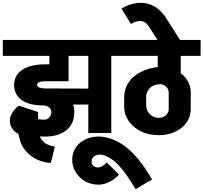

<svg xmlns="http://www.w3.org/2000/svg" viewBox="-55 -943 1442 1361"><path d="M825 -547H734V0H571V-202H464Q472 -176 472 -150Q472 -67 417 -21Q362 25 264 25Q238 25 227 24Q242 56 267 73Q292 90 334 96L306 211Q261 211 212.5 190Q164 169 127.5 127Q91 85 80 26L76 7Q15 -26 15 -89Q15 -115 31.5 -143Q48 -171 78 -194L215 -149V-98Q238 -95 261 -95Q281 -95 295 -111Q309 -127 309 -150Q309 -170 291 -183Q273 -196 246 -196Q151 -196 98 -234.5Q45 -273 45 -342Q45 -410 103.5 -448.5Q162 -487 266 -487H295V-547H-35V-660H825ZM571 -315V-547H431V-367H266Q239 -367 223.5 -360.5Q208 -354 208 -342Q208 -330 223.5 -323Q239 -316 266 -316H276Z M652 153Q627 153 610.5 166.5Q594 180 594 203Q594 220 606.5 232Q619 244 639 244Q667 244 702 209L788 294Q760 327 721 346.5Q682 366 639 366Q614 366 590 359Q532 343 494.5 295.5Q457 248 457 190Q457 166 462 149Q477 92 527.5 58.5Q578 25 644 25Q676 25 709 34Q795 56 871.5 128Q948 200 1023 329L906 398Q840 286 786 228.5Q732 171 675 156Q663 153 652 153Z M1226 -424Q1260 -399 1278.5 -363.5Q1297 -328 1297 -287V-169Q1297 -117 1268 -75.5Q1239 -34 1188 -9.5Q1137 15 1074 15H1068Q999 15 944 -12Q889 -39 857 -85.5Q825 -132 825 -189V-253Q826 -339 889 -396Q952 -453 1059 -467H1063V-547H755V-660H1367V-547H1226ZM1141 -286Q1141 -309 1125 -326Q1109 -343 1084 -347L1059 -344Q1025 -339 1003 -314Q981 -289 981 -252V-200Q981 -160 1006.5 -134Q1032 -108 1070 -108H1072Q1101 -108 1121 -126Q1141 -144 1141 -170Z M1221 -660H1061L998 -759Q975 -794 937 -794Q907 -794 873 -773L806 -883Q877 -923 943 -923Q997 -923 1041.5 -896.5Q1086 -870 1120 -819Z"/></svg>

Font: Akshar
Style: Bold
Weight: 700
Designer: Tall Chai
Foundry: Tall Chai
Version: Version 1.000